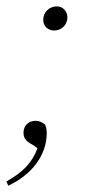

<svg xmlns="http://www.w3.org/2000/svg" viewBox="-24 -448 302 604"><path d="M2 136C76 102 123 40 123 -29C123 -41 121 -48 118 -56C109 -63 100 -68 88 -68C64 -68 50 -51 50 -31C50 -15 56 -4 78 7L94 18C77 64 49 93 -4 123ZM146 -352C168 -352 188 -368 188 -394C188 -412 174 -428 155 -428C132 -428 112 -411 112 -385C112 -366 127 -352 146 -352Z"/></svg>

Font: Source Serif 4 Display Light
Style: Italic
Weight: 300
Italic angle: -12°
Designer: Frank Grießhammer
Foundry: Adobe Systems Incorporated
Version: Version 4.004;hotconv 1.0.117;makeotfexe 2.5.65602